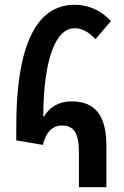

<svg xmlns="http://www.w3.org/2000/svg" viewBox="-20 -783 520 803"><path d="M310 0H425V-173C425 -301 377 -359 280 -359C224 -359 187 -334 164 -296H161C162 -538 214 -665 292 -665C318 -665 349 -653 379 -619L444 -695C404 -738 352 -763 292 -763C129 -763 48 -588 48 -253V-196L159 -177C173 -233 201 -258 240 -258C288 -258 310 -226 310 -150Z"/></svg>

Font: Noto Sans Armenian Condensed SemiBold
Style: Regular
Weight: 600
Width: 3
Designer: Monotype Design Team
Foundry: Monotype Imaging Inc.
Version: Version 2.008